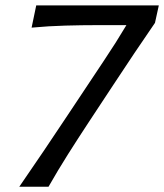

<svg xmlns="http://www.w3.org/2000/svg" viewBox="-20 -706 620 726"><path d="M53 0Q99.5 -67.5 145.5 -135.5Q191.5 -203.5 235.5 -270L373.5 -477.5Q396 -511 417 -544.2Q438 -577.5 458 -611H352Q289.5 -611 226.5 -609.2Q163.5 -607.5 99.5 -601.5L117 -685.5H580.5L566 -619.5Q527 -563 488 -504.8Q449 -446.5 407.5 -383.5L315.5 -244Q276 -184 237.2 -122.8Q198.5 -61.5 163.5 0Z"/></svg>

Font: Commissioner Flair
Style: Italic
Weight: 400
Italic angle: -12°
Designer: Kostas Bartsokas
Foundry: Kostas Bartsokas
Version: Version 1.000; ttfautohint (v1.8.3)